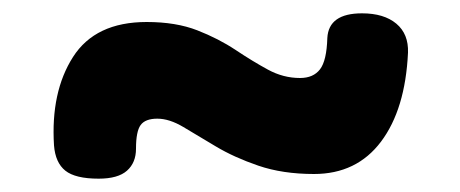

<svg xmlns="http://www.w3.org/2000/svg" viewBox="-20 -456 690 288"><path d="M451 -195Q404 -195 367.5 -207.5Q331 -220 303.5 -236.5Q276 -253 255 -265.5Q234 -278 216 -278Q198 -278 191 -268.5Q184 -259 184 -233Q184 -212 170.5 -200Q157 -188 128 -188Q93 -188 78 -200Q63 -212 61 -238Q56 -318 89.5 -370.5Q123 -423 200 -423Q244 -423 276 -410.5Q308 -398 333.5 -381Q359 -364 382 -351.5Q405 -339 430 -339Q450 -339 460 -352Q470 -365 471 -399Q473 -436 523 -436Q556 -436 574.5 -420.5Q593 -405 592 -377Q588 -292 551.5 -243.5Q515 -195 451 -195Z"/></svg>

Font: Playpen Sans ExtraBold
Style: Regular
Weight: 800
Designer: Laura Meseguer, Veronika Burian, José Scaglione
Foundry: TypeTogether
Version: Version 1.001